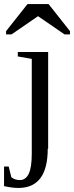

<svg xmlns="http://www.w3.org/2000/svg" viewBox="-51 -716 366 949"><path d="M187 19H185Q185 213 40 213Q10 213 -31 204V107H-8L5 160Q22 174 47 174Q76 174 91 143Q106 112 106 44V-425L37 -437V-459H187ZM-21 -546V-562L85 -696H189L295 -562V-546H268L137 -636L6 -546Z"/></svg>

Font: Libra Serif Modern
Style: Regular
Weight: 400
Designer: Stefan Peev, Context Ltd
Foundry: Stefan Peev, Context Ltd
Version: Version 1.000